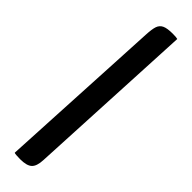

<svg xmlns="http://www.w3.org/2000/svg" viewBox="-339 -791 979 979"><g transform="rotate(45 150.5 -301.5)"><path d="M203 -803Q229 -803 238 -800L192 119Q190 165 171 182.5Q152 200 105 200Q91 200 77.5 199Q64 198 62 196L109 -701Q111 -744 118 -764.5Q125 -785 144 -794Q163 -803 203 -803Z"/></g></svg>

Font: Sansita
Style: Bold Italic
Weight: 700
Italic angle: -11°
Designer: Pablo Cosgaya
Foundry: Omnibus-Type
Version: Version 1.006